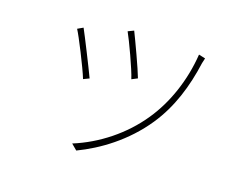

<svg xmlns="http://www.w3.org/2000/svg" viewBox="-87 -701 1174 901"><g transform="rotate(15 500.0 -251.0)"><path d="M462 -558 433 -547C450 -510 499 -377 508 -334L537 -346C526 -387 477 -520 462 -558ZM817 -518 785 -528C765 -398 711 -276 637 -186C555 -85 440 -9 318 29L345 56C451 16 571 -56 663 -170C738 -263 782 -374 809 -493C811 -499 814 -510 817 -518ZM229 -510 201 -497C216 -470 274 -327 289 -276L318 -287C300 -336 244 -476 229 -510Z"/></g></svg>

Font: Source Han Sans JP ExtraLight
Style: Regular
Weight: 250
Designer: Ryoko NISHIZUKA 西塚涼子 (kana, bopomofo & ideographs); Paul D. Hunt (Latin, Greek & Cyrillic); Sandoll Communications 산돌커뮤니
Foundry: Adobe
Version: Version 2.001;hotconv 1.0.107;makeotfexe 2.5.65593